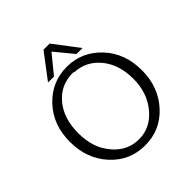

<svg xmlns="http://www.w3.org/2000/svg" viewBox="-237 -1069 1258 1258"><g transform="rotate(-45 392.0 -440.5)"><path d="M232 -725 363 -898H420L551 -725H496L391 -852Q349 -802 287 -725ZM58 -347Q58 -506 155 -608.5Q252 -711 391 -711Q530 -711 627 -608Q724 -505 724 -347Q724 -192 628.5 -87.5Q533 17 391 17Q249 17 153.5 -87.5Q58 -192 58 -347ZM137 -349Q137 -214 209 -130H208Q282 -40 391 -40Q497 -40 570.5 -128Q644 -216 645 -344Q645 -479 576 -562.5Q507 -646 402 -651Q398 -655 391 -655Q279 -655 208 -571Q137 -487 137 -349Z"/></g></svg>

Font: Coval
Style: ExtraLight
Weight: 250
Foundry: Context Ltd
Version: Version 001.000